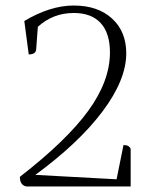

<svg xmlns="http://www.w3.org/2000/svg" viewBox="-20 -675 559 695"><path d="M76 0Q52 -4 52 -35Q221 -166 299.5 -274Q378 -382 378 -485Q378 -555 344.5 -591.5Q311 -628 247 -628Q172 -628 117 -578L111 -497Q110 -478 84 -478L68 -599Q162 -655 247 -655Q334 -655 385.5 -608Q437 -561 437 -482Q437 -386 351 -271.5Q265 -157 108 -42L402 -26L427 -150Q448 -150 453 -136V0Z"/></svg>

Font: Petrona ExtraLight
Style: Regular
Weight: 200
Designer: Ringo R. Seeber
Foundry: Ringo R. Seeber
Version: Version 2.001; ttfautohint (v1.8.3)